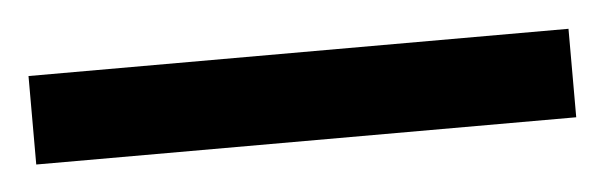

<svg xmlns="http://www.w3.org/2000/svg" viewBox="-26 50 463 147"><g transform="rotate(-5 205.5 124.0)"><path d="M-2 90H413V158H-2Z"/></g></svg>

Font: hexlgurmukhi05
Style: Book
Weight: 400
Designer: Jelle Bosma - Monotype Design Team
Foundry: Monotype Imaging Inc.
Version: Version 2.003